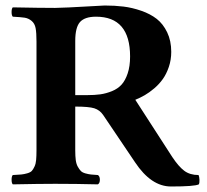

<svg xmlns="http://www.w3.org/2000/svg" viewBox="-20 -674 758 704"><path d="M255.9 -523.9V-325.2H298.8Q326.7 -325.2 347.9 -328.1Q369.1 -331.1 390.6 -339.8Q412.1 -348.6 425.8 -363.8Q439.5 -378.9 448.2 -405Q457 -431.2 457 -466.8Q457 -612.8 332 -612.8Q291 -612.8 273.4 -593.3Q255.9 -573.7 255.9 -523.9ZM182.1 0Q124.5 0 26.9 2Q22.5 -2.4 22.5 -15.1Q22.5 -27.8 26.9 -32.2Q47.4 -33.2 57.9 -34.2Q68.4 -35.2 80.1 -38.6Q91.8 -42 96.7 -47.4Q101.6 -52.7 106.4 -63Q111.3 -73.2 112.5 -87.4Q113.8 -101.6 113.8 -123V-522Q113.8 -553.7 110.6 -570.8Q107.4 -587.9 95.9 -597.4Q84.5 -606.9 70.6 -609.1Q56.6 -611.3 26.9 -612.8Q22.5 -617.2 22.5 -629.9Q22.5 -642.6 26.9 -647Q126.5 -645 182.1 -645Q227.1 -646 291.5 -649.9Q356 -653.8 363.8 -653.8Q400.9 -653.8 432.9 -649.9Q464.8 -646 498 -634.5Q531.2 -623 554.7 -604.7Q578.1 -586.4 593 -555.4Q607.9 -524.4 607.9 -483.9Q607.9 -454.6 599.1 -428.7Q590.3 -402.8 577.1 -384.3Q564 -365.7 545.7 -350.1Q527.3 -334.5 510.7 -325Q494.1 -315.4 476.1 -308.1L611.8 -98.1Q634.8 -63.5 655.5 -47.9Q676.3 -32.2 708 -32.2Q710.9 -26.4 711.4 -14.9Q711.9 -3.4 709 2Q693.4 9.8 606.9 9.8Q534.2 9.8 475.1 -79.1L357.9 -252.9Q345.7 -270.5 325.9 -276.9Q306.2 -283.2 255.9 -283.2V-122.1Q255.9 -101.6 257.8 -86.9Q259.8 -72.3 265.4 -62.5Q271 -52.7 276.4 -47.1Q281.7 -41.5 293 -38.3Q304.2 -35.2 313.2 -34.2Q322.3 -33.2 338.9 -32.2Q346.2 -27.8 346.2 -15.1Q346.2 -2.4 338.9 2Q258.8 0 182.1 0Z"/></svg>

Font: Common Serif
Style: Bold
Weight: 700
Designer: Philipp H. Poll, Khaled Hosny
Foundry: Stefan Peev, Context Ltd.
Version: Version 1.026